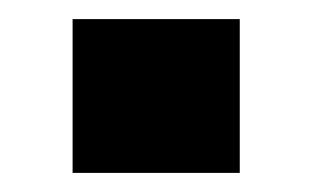

<svg xmlns="http://www.w3.org/2000/svg" viewBox="-20 -415 327 201"><path d="M56 -234V-395H231V-234Z"/></svg>

Font: Oxanium ExtraBold
Style: Regular
Weight: 800
Designer: Severin Meyer
Version: Version 2.000